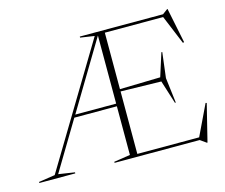

<svg xmlns="http://www.w3.org/2000/svg" viewBox="-124 -879 1230 1048"><g transform="rotate(-15 491.5 -355.5)"><path d="M406.5 0V-6L498.5 -20V-295H258L93 -20L184.5 -6V0H-18.5V-6L73.5 -20L481 -697L401.5 -709V-715H872L901 -736.5H903L943.5 -538.5L936.5 -536L868.5 -700H539V-381L768 -386.5L809.5 -517H814.5L797 -374L814.5 -231.5H809.5L768 -363L539 -368V-15H888.5L971 -187.5L977 -185.5L925 24.5H922L887.5 0ZM267.5 -310H498.5V-695Z"/></g></svg>

Font: Newsreader Display ExtraLight
Style: Regular
Weight: 275
Designer: Hugues Gentile
Foundry: Production Type
Version: Version 1.002